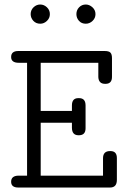

<svg xmlns="http://www.w3.org/2000/svg" viewBox="-20 -839 565 859"><path d="M29.8 -25.9Q29.8 -52.7 63 -53.2H101.1V-558.1H64Q29.8 -558.1 29.8 -584Q29.8 -610.8 62 -610.8H448.2Q467.3 -610.8 474.1 -603.5Q481 -596.2 481 -579.1V-497.1Q481.9 -463.9 452.1 -463.9H450.2Q421.4 -463.9 419.9 -494.1V-558.1H162.1V-342.8H301.8V-367.2Q301.8 -400.4 331.1 -399.9H334Q362.8 -399.9 362.8 -367.2V-265.1Q362.8 -234.4 334 -233.9H331.1Q302.2 -233.9 301.8 -267.1V-290H162.1V-53.2H440.9V-130.9Q440.9 -163.1 472.2 -163.1H474.1Q502.9 -163.1 502.9 -131.8V-34.2Q502.9 0 472.2 0H62Q29.8 0 29.8 -25.9ZM117.2 -775.9Q117.2 -793.9 130.1 -806.4Q143.1 -818.8 159.9 -818.8Q176.8 -818.8 189.9 -806.4Q203.1 -793.9 203.1 -775.9Q203.1 -757.8 189.9 -745.4Q176.8 -732.9 160.2 -732.9Q141.1 -732.9 129.2 -745.8Q117.2 -758.8 117.2 -775.9ZM321.8 -775.9Q321.8 -793.9 334 -806.4Q346.2 -818.8 363.8 -818.8Q379.9 -818.8 393.6 -806.4Q407.2 -793.9 407.2 -775.9Q407.2 -757.8 394 -745.4Q380.9 -732.9 363.8 -732.9Q344.7 -732.9 333.3 -745.8Q321.8 -758.8 321.8 -775.9Z"/></svg>

Font: CMU Typewriter Text
Style: Light
Weight: 200
Version: Version 0.7.0